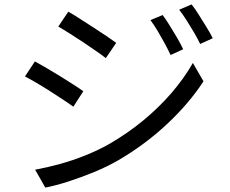

<svg xmlns="http://www.w3.org/2000/svg" viewBox="-20 -814 1040 869"><path d="M716 -746Q729 -729 746.5 -701Q764 -673 781 -644Q798 -615 809 -591L752 -565Q740 -591 725 -618.5Q710 -646 694 -673Q678 -700 661 -723ZM847 -794Q861 -777 878 -750Q895 -723 913 -694Q931 -665 943 -641L886 -615Q873 -642 857 -669Q841 -696 824.5 -722Q808 -748 791 -770ZM289 -761Q311 -749 341 -729.5Q371 -710 403 -689.5Q435 -669 462.5 -650.5Q490 -632 506 -620L459 -551Q441 -565 413.5 -584Q386 -603 355.5 -623.5Q325 -644 295.5 -662.5Q266 -681 244 -694ZM139 -46Q194 -56 252 -72Q310 -88 367 -111Q424 -134 474 -162Q557 -210 628 -268.5Q699 -327 756 -393Q813 -459 853 -529L901 -446Q836 -346 736 -252.5Q636 -159 516 -89Q466 -60 406.5 -35.5Q347 -11 289.5 7.5Q232 26 185 35ZM138 -536Q160 -524 191 -506Q222 -488 254 -468Q286 -448 313.5 -430.5Q341 -413 357 -401L312 -331Q293 -345 265.5 -363Q238 -381 207 -401Q176 -421 146 -438.5Q116 -456 93 -468Z"/></svg>

Font: Noto Sans KR
Style: Regular
Weight: 400
Designer: Ryoko NISHIZUKA  (kana, bopomofo & ideographs); Paul D. Hunt (Latin, Greek & Cyrillic); Sandoll Communications , Soo-you
Foundry: Adobe
Version: Version 2.004-H2;hotconv 1.0.118;makeotfexe 2.5.65603